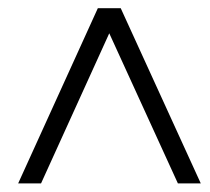

<svg xmlns="http://www.w3.org/2000/svg" viewBox="-20 -690 502 459"><path d="M23.4 -251.5 213.9 -670.4H268.6L460 -251.5H405.3L241.2 -610.4L78.1 -251.5Z"/></svg>

Font: Elstob SemiBold
Style: Italic
Weight: 600
Italic angle: -20°
Designer: Peter S. Baker
Version: Version 1.015